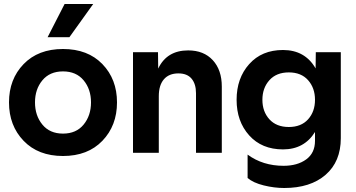

<svg xmlns="http://www.w3.org/2000/svg" viewBox="-20 -764 1779 960"><path d="M327 -578H218L303 -744H446ZM398 -362.5Q361 -407 295 -407Q229 -407 192 -362.5Q155 -318 155 -252Q155 -186 192 -141Q229 -96 295 -96Q361 -96 398 -141Q435 -186 435 -252Q435 -318 398 -362.5ZM98 -443.5Q171 -519 295 -519Q419 -519 492 -443.5Q565 -368 565 -252Q565 -136 492 -60Q419 16 295 16Q171 16 98 -60Q25 -136 25 -252Q25 -368 98 -443.5Z M960 -298Q960 -344 938 -370.5Q916 -397 872 -397Q825 -397 799.5 -367.5Q774 -338 774 -283V0H645V-503H770L771 -421Q814 -512 921 -512Q999 -512 1044 -463Q1089 -414 1089 -331V0H960Z M1395 -514Q1505 -514 1558 -422L1559 -503H1684V-73Q1684 44 1608 110Q1532 176 1401 176Q1351 176 1298.5 163Q1246 150 1218 126V9Q1294 65 1398 65Q1467 65 1511 33Q1555 1 1555 -60V-104Q1501 -17 1395 -17Q1289 -17 1226 -87Q1163 -157 1163 -265Q1163 -373 1226 -443.5Q1289 -514 1395 -514ZM1520.5 -167.5Q1555 -206 1555 -265Q1555 -324 1520.5 -363Q1486 -402 1424 -402Q1362 -402 1327 -363Q1292 -324 1292 -265Q1292 -206 1327 -167.5Q1362 -129 1424 -129Q1486 -129 1520.5 -167.5Z"/></svg>

Font: Techna Sans
Style: Regular
Weight: 400
Designer: Carl Enlund
Version: Version 1.003